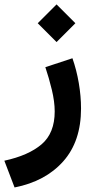

<svg xmlns="http://www.w3.org/2000/svg" viewBox="-42 -576 425 862"><path d="M211.9 -556.2 296.4 -471.7 211.9 -387.2 127.4 -471.7ZM23.4 265.6 -22.5 145.5Q85.9 122.1 144.8 71.8Q203.6 21.5 203.6 -75.7Q203.6 -119.6 190.7 -173.1Q177.7 -226.6 161.6 -274.4L283.2 -314.5Q301.8 -261.7 311.8 -202.9Q321.8 -144 321.8 -88.9Q321.8 58.6 241.9 148.4Q162.1 238.3 23.4 265.6Z"/></svg>

Font: Vazirmatn UI FD
Style: Bold
Weight: 700
Designer: Saber Rastikerdar
Foundry: Saber Rastikerdar
Version: Version 33.003